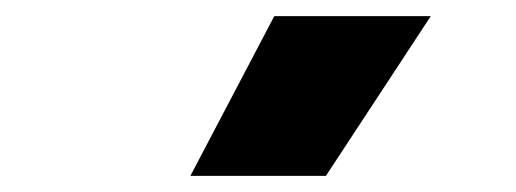

<svg xmlns="http://www.w3.org/2000/svg" viewBox="-20 -828 640 238"><path d="M216 -610 320 -808H514L384 -610Z"/></svg>

Font: Encode Sans Condensed Condensed Black
Style: Regular
Weight: 900
Width: 3
Designer: Multiple Designers
Foundry: Impallari Type
Version: Version 3.000; ttfautohint (v1.8.3) -l 8 -r 50 -G 200 -x 14 